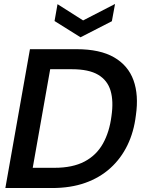

<svg xmlns="http://www.w3.org/2000/svg" viewBox="-20 -948 724 968"><path d="M7 0 131 -700H366Q484 -700 555 -659Q626 -618 653 -543.5Q680 -469 665 -366Q655 -283 622.5 -216Q590 -149 536.5 -100.5Q483 -52 409.5 -26Q336 0 242 0ZM145 -102H255Q346 -102 406 -133.5Q466 -165 499 -224Q532 -283 542 -363Q553 -438 537.5 -490.5Q522 -543 475 -571Q428 -599 342 -599H233ZM560 -928 544 -841 386 -760 255 -842 270 -927 399 -845Z"/></svg>

Font: DM Sans 36pt SemiBold
Style: Italic
Weight: 600
Italic angle: -10°
Designer: Colophon Foundry, Jonny Pinhorn
Foundry: Colophon Foundry
Version: Version 4.004;gftools[0.9.30]